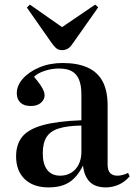

<svg xmlns="http://www.w3.org/2000/svg" viewBox="-20 -801 584 835"><path d="M191 14Q125 14 87.5 -22Q50 -58 50 -121Q50 -173 76.5 -206Q103 -239 165.5 -256.5Q228 -274 334 -278V-390Q334 -430 323.5 -455Q313 -480 292 -491.5Q271 -503 236 -503Q205 -503 174.5 -493Q144 -483 128 -467Q146 -446 156 -431Q166 -416 170 -405.5Q174 -395 174 -387Q174 -368 158 -354Q142 -340 114 -340Q84 -340 68.5 -355Q53 -370 53 -396Q53 -429 79.5 -459Q106 -489 151.5 -508Q197 -527 252 -527Q317 -527 360.5 -507.5Q404 -488 426 -447.5Q448 -407 448 -342V-86Q448 -60 459 -48.5Q470 -37 490 -37Q501 -37 513 -40Q525 -43 537 -49L544 -34Q521 -8 494 3Q467 14 441 14Q394 14 370 -10.5Q346 -35 341 -81Q324 -47 303 -26Q282 -5 254.5 4.5Q227 14 191 14ZM242 -37Q269 -37 290 -50Q311 -63 322.5 -86.5Q334 -110 334 -140V-255Q273 -254 236 -242.5Q199 -231 182.5 -205Q166 -179 166 -134Q166 -87 185.5 -62Q205 -37 242 -37ZM250 -583Q242 -583 234.5 -585.5Q227 -588 220 -595.5Q213 -603 204 -615L97 -768L110 -781L250 -683L394 -781L407 -769L295 -610Q285 -595 274 -589Q263 -583 250 -583Z"/></svg>

Font: Literata 60pt Medium
Style: Regular
Weight: 500
Designer: Latin by Veronika Burian and Jose Scaglione. Greek by Irene Vlachou. Cyrillic by Vera Evstafieva.
Foundry: TypeTogether
Version: Version 3.103;gftools[0.9.29]